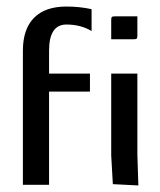

<svg xmlns="http://www.w3.org/2000/svg" viewBox="-20 -565 490 587"><path d="M320 -445V-504Q320 -511 322 -513Q324 -515 331 -515H400V-456Q400 -449 398 -447Q396 -445 389 -445ZM320 -340H400V-92L403 2L325 -2L320 -90ZM260 -470Q227 -490 183 -490Q130 -490 130 -410V-340H255V-285H130V0H50V-410Q50 -476 84 -510.5Q118 -545 183 -545Q223 -545 260 -537Z"/></svg>

Font: Glametrix
Style: Bold
Weight: 700
Designer: gluk
Foundry: gluk
Version: Version 0.40